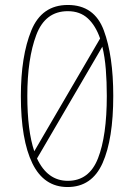

<svg xmlns="http://www.w3.org/2000/svg" viewBox="-20 -745 540 773"><path d="M436 -359Q436 -520 398 -622.5Q360 -725 253 -725Q148 -725 106 -622Q64 -519 64 -358Q64 -182 110.5 -87Q157 8 252 8Q350 8 393 -88.5Q436 -185 436 -359ZM90 -359Q90 -508 126 -604Q162 -700 253 -700Q302 -700 333.5 -671Q365 -642 383 -590L118 -136Q90 -219 90 -359ZM253 -17Q171 -17 129 -107L392 -557Q402 -516 406 -466Q410 -416 410 -359Q410 -198 374.5 -107.5Q339 -17 253 -17Z"/></svg>

Font: Noto Sans Mono UI Condensed Thin
Style: Regular
Weight: 250
Width: 3
Designer: Monotype Design team
Foundry: Monotype Imaging Inc.
Version: 1.000